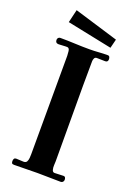

<svg xmlns="http://www.w3.org/2000/svg" viewBox="-169 -974 751 1050"><g transform="rotate(20 206.5 -449.0)"><path d="M345 -713Q345 -696 329 -696Q317 -696 304.5 -696.5Q292 -697 280 -697Q270 -697 266 -688.5Q262 -680 262 -671Q262 -636 261.5 -600.5Q261 -565 261 -530Q261 -420 261.5 -309.5Q262 -199 262 -89Q262 -82 261 -67Q260 -52 263.5 -39.5Q267 -27 278 -27Q291 -27 304 -28Q317 -29 330 -29Q337 -29 340 -23.5Q343 -18 343 -11Q343 -4 338.5 1.5Q334 7 326 7Q292 7 258.5 6Q225 5 191 5Q157 5 123 6Q89 7 55 7Q45 7 42 3Q39 -1 39 -10Q39 -18 42.5 -23.5Q46 -29 54 -29Q65 -29 76 -28Q87 -27 97 -27Q111 -27 116 -36Q121 -45 122 -57.5Q123 -70 123 -79L124 -653Q124 -662 122 -679.5Q120 -697 108 -698Q105 -698 102.5 -698Q100 -698 97 -698Q87 -698 77.5 -697Q68 -696 58 -696Q39 -696 39 -715Q39 -722 43.5 -727Q48 -732 55 -732Q98 -732 140.5 -730Q183 -728 226 -728Q252 -728 278.5 -730Q305 -732 331 -732Q339 -732 342 -726Q345 -720 345 -713ZM344 -827 331 -775 69 -829 87 -905Z"/></g></svg>

Font: Kaisei HarunoUmi
Style: Bold
Weight: 700
Designer: Font-Kai, 金井和夫
Foundry: KAZUO KANAI
Version: Version 5.003